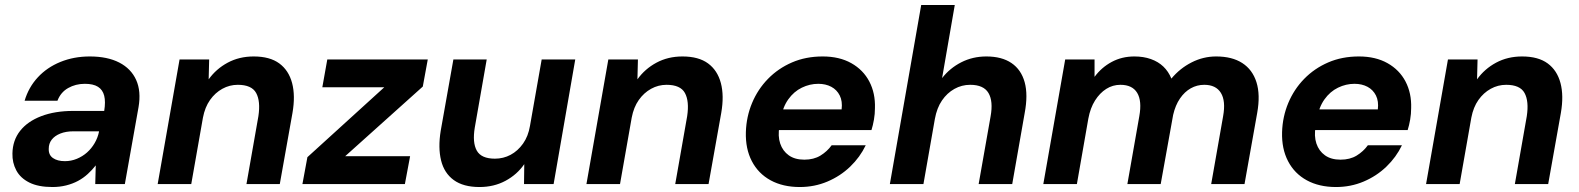

<svg xmlns="http://www.w3.org/2000/svg" viewBox="-20 -740 6348 772"><path d="M191 12Q134 12 98 -6Q62 -24 45.5 -55Q29 -86 30 -123Q31 -176 61 -214Q91 -252 146 -273Q201 -294 275 -294H399Q405 -331 399 -355Q393 -379 374 -391Q355 -403 321 -403Q284 -403 254 -386Q224 -369 211 -335H79Q95 -389 132 -429Q169 -469 223 -491Q277 -513 341 -513Q412 -513 459.5 -488.5Q507 -464 527.5 -418.5Q548 -373 537 -309L482 0H363L365 -75Q351 -57 333 -40.5Q315 -24 293.5 -12.5Q272 -1 246 5.5Q220 12 191 12ZM241 -92Q266 -92 289 -101.5Q312 -111 330 -127Q348 -143 360.5 -164.5Q373 -186 378 -210V-212H275Q245 -212 222.5 -203Q200 -194 188 -178.5Q176 -163 176 -142Q175 -117 193 -104.5Q211 -92 241 -92Z M614 0 702 -501H821L819 -421Q849 -463 895.5 -488Q942 -513 1000 -513Q1065 -513 1103 -485Q1141 -457 1154.5 -406Q1168 -355 1156 -286L1105 0H971L1019 -273Q1028 -333 1010 -366Q992 -399 936 -399Q903 -399 874 -383Q845 -367 824.5 -338Q804 -309 796 -267L749 0Z M1196 0 1216 -108 1525 -389H1276L1296 -501H1700L1680 -392L1368 -112H1629L1608 0Z M1908 12Q1843 12 1804.5 -16Q1766 -44 1753.5 -95Q1741 -146 1752 -214L1803 -501H1937L1889 -227Q1879 -167 1897 -134.5Q1915 -102 1970 -102Q2004 -102 2033 -117.5Q2062 -133 2083 -162.5Q2104 -192 2111 -234L2158 -501H2293L2206 0H2087L2088 -80Q2059 -38 2012.5 -13Q1966 12 1908 12Z M2338 0 2426 -501H2545L2543 -421Q2573 -463 2619.5 -488Q2666 -513 2724 -513Q2789 -513 2827 -485Q2865 -457 2878.5 -406Q2892 -355 2880 -286L2829 0H2695L2743 -273Q2752 -333 2734 -366Q2716 -399 2660 -399Q2627 -399 2598 -383Q2569 -367 2548.5 -338Q2528 -309 2520 -267L2473 0Z M3196 12Q3128 12 3078.5 -15Q3029 -42 3003 -92Q2977 -142 2979 -209Q2981 -271 3004 -326Q3027 -381 3068 -423Q3109 -465 3164.5 -489Q3220 -513 3288 -513Q3355 -513 3403 -486Q3451 -459 3475.5 -412Q3500 -365 3498 -305Q3498 -282 3494 -259Q3490 -236 3484 -217H3075L3089 -300H3364Q3368 -333 3356.5 -356Q3345 -379 3322.5 -391Q3300 -403 3270 -403Q3236 -403 3204 -387.5Q3172 -372 3149.5 -340.5Q3127 -309 3119 -261L3114 -232Q3107 -193 3117 -163Q3127 -133 3151.5 -115.5Q3176 -98 3214 -98Q3252 -98 3279 -114.5Q3306 -131 3324 -156H3461Q3438 -108 3398.5 -70Q3359 -32 3307 -10Q3255 12 3196 12Z M3558 0 3684 -720H3819L3768 -426Q3799 -466 3845 -489.5Q3891 -513 3946 -513Q4008 -513 4047 -486.5Q4086 -460 4100 -409.5Q4114 -359 4100 -285L4050 0H3915L3963 -272Q3974 -333 3954.5 -366Q3935 -399 3881 -399Q3847 -399 3817.5 -382.5Q3788 -366 3767.5 -336Q3747 -306 3739 -262L3693 0Z M4175 0 4263 -501H4381V-431Q4409 -469 4450 -491Q4491 -513 4541 -513Q4578 -513 4607.5 -502.5Q4637 -492 4657.5 -472.5Q4678 -453 4690 -424Q4724 -465 4771 -489Q4818 -513 4870 -513Q4934 -513 4975 -486.5Q5016 -460 5032 -409.5Q5048 -359 5035 -286L4984 0H4850L4898 -273Q4909 -334 4889 -366.5Q4869 -399 4822 -399Q4793 -399 4768 -385Q4743 -371 4724.5 -344Q4706 -317 4697 -278L4647 0H4513L4561 -273Q4572 -334 4552.5 -366.5Q4533 -399 4485 -399Q4454 -399 4428 -382.5Q4402 -366 4383 -336Q4364 -306 4356 -263L4310 0Z M5352 12Q5284 12 5234.5 -15Q5185 -42 5159 -92Q5133 -142 5135 -209Q5137 -271 5160 -326Q5183 -381 5224 -423Q5265 -465 5320.5 -489Q5376 -513 5444 -513Q5511 -513 5559 -486Q5607 -459 5631.5 -412Q5656 -365 5654 -305Q5654 -282 5650 -259Q5646 -236 5640 -217H5231L5245 -300H5520Q5524 -333 5512.5 -356Q5501 -379 5478.5 -391Q5456 -403 5426 -403Q5392 -403 5360 -387.5Q5328 -372 5305.5 -340.5Q5283 -309 5275 -261L5270 -232Q5263 -193 5273 -163Q5283 -133 5307.5 -115.5Q5332 -98 5370 -98Q5408 -98 5435 -114.5Q5462 -131 5480 -156H5617Q5594 -108 5554.5 -70Q5515 -32 5463 -10Q5411 12 5352 12Z M5714 0 5802 -501H5921L5919 -421Q5949 -463 5995.5 -488Q6042 -513 6100 -513Q6165 -513 6203 -485Q6241 -457 6254.5 -406Q6268 -355 6256 -286L6205 0H6071L6119 -273Q6128 -333 6110 -366Q6092 -399 6036 -399Q6003 -399 5974 -383Q5945 -367 5924.5 -338Q5904 -309 5896 -267L5849 0Z"/></svg>

Font: DM Sans 18pt
Style: Bold Italic
Weight: 700
Italic angle: -10°
Designer: Colophon Foundry, Jonny Pinhorn
Foundry: Colophon Foundry
Version: Version 4.004;gftools[0.9.30]